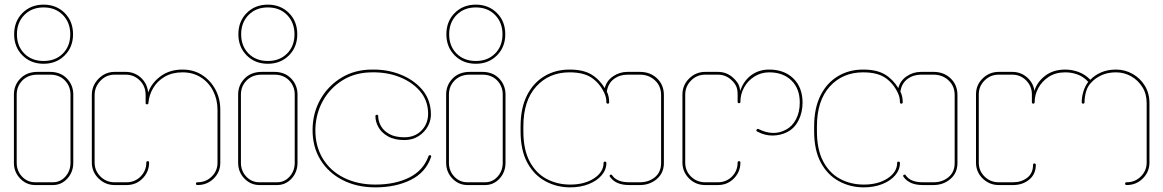

<svg xmlns="http://www.w3.org/2000/svg" viewBox="-20 -798 5017 828"><path d="M168 -523Q113 -523 77 -559Q41 -595 41 -650Q41 -706 77 -742Q113 -778 168 -778Q223 -778 259 -742Q295 -706 295 -650Q295 -595 259 -559Q223 -523 168 -523ZM53 -650Q53 -599 85 -567Q117 -535 168 -535Q219 -535 251 -567Q283 -599 283 -650Q283 -701 251 -733.5Q219 -766 168 -766Q117 -766 85 -733.5Q53 -701 53 -650ZM132 0Q94 0 67 -28Q40 -56 40 -96V-390Q40 -431 68 -459.5Q96 -488 142 -488H196Q241 -488 268.5 -459.5Q296 -431 296 -390V-96Q296 -56 270.5 -28Q245 0 208 0ZM52 -96Q52 -61 75 -36.5Q98 -12 132 -12H208Q240 -12 262 -36.5Q284 -61 284 -96V-390Q284 -426 260 -451Q236 -476 196 -476H142Q101 -476 76.5 -451Q52 -426 52 -390Z M474 0Q434 0 405 -28.5Q376 -57 376 -97V-388Q376 -429 405 -458.5Q434 -488 474 -488H522Q560 -488 587.5 -463Q615 -438 619 -399Q634 -441 673 -469.5Q712 -498 767 -498Q815 -498 851.5 -474.5Q888 -451 909 -412Q930 -373 930 -324V-96Q930 -56 901.5 -28Q873 0 832 0Q825 0 825 -6Q825 -12 832 -12Q868 -12 893 -36.5Q918 -61 918 -96V-324Q918 -369 899 -406Q880 -443 846 -464.5Q812 -486 767 -486Q723 -486 691 -467.5Q659 -449 641 -419Q623 -389 620 -354Q620 -348 614 -348Q608 -348 608 -354V-388Q608 -426 583 -451Q558 -476 522 -476H474Q438 -476 413 -449.5Q388 -423 388 -388V-97Q388 -62 413 -37Q438 -12 474 -12H526Q562 -12 586.5 -37Q611 -62 611 -97Q611 -103 617 -103Q623 -103 623 -97Q623 -57 595 -28.5Q567 0 526 0Z M1135 -523Q1080 -523 1044 -559Q1008 -595 1008 -650Q1008 -706 1044 -742Q1080 -778 1135 -778Q1190 -778 1226 -742Q1262 -706 1262 -650Q1262 -595 1226 -559Q1190 -523 1135 -523ZM1020 -650Q1020 -599 1052 -567Q1084 -535 1135 -535Q1186 -535 1218 -567Q1250 -599 1250 -650Q1250 -701 1218 -733.5Q1186 -766 1135 -766Q1084 -766 1052 -733.5Q1020 -701 1020 -650ZM1099 0Q1061 0 1034 -28Q1007 -56 1007 -96V-390Q1007 -431 1035 -459.5Q1063 -488 1109 -488H1163Q1208 -488 1235.5 -459.5Q1263 -431 1263 -390V-96Q1263 -56 1237.5 -28Q1212 0 1175 0ZM1019 -96Q1019 -61 1042 -36.5Q1065 -12 1099 -12H1175Q1207 -12 1229 -36.5Q1251 -61 1251 -96V-390Q1251 -426 1227 -451Q1203 -476 1163 -476H1109Q1068 -476 1043.5 -451Q1019 -426 1019 -390Z M1599 10Q1519 10 1457.5 -21.5Q1396 -53 1361.5 -109.5Q1327 -166 1328 -241Q1329 -312 1362 -370Q1395 -428 1452.5 -463Q1510 -498 1585 -498Q1650 -499 1706 -477Q1762 -455 1798 -414.5Q1834 -374 1838 -317Q1841 -283 1826 -255Q1811 -227 1784.5 -210.5Q1758 -194 1724 -194Q1681 -194 1653 -210Q1625 -226 1612 -249.5Q1599 -273 1599 -297Q1599 -303 1605 -303Q1611 -303 1611 -297Q1611 -276 1622.5 -255Q1634 -234 1659 -220Q1684 -206 1724 -206Q1771 -206 1800 -237.5Q1829 -269 1826 -317Q1823 -369 1789.5 -407Q1756 -445 1702.5 -466Q1649 -487 1585 -486Q1513 -486 1458.5 -452.5Q1404 -419 1373 -364Q1342 -309 1340 -241Q1339 -169 1371.5 -115Q1404 -61 1463 -31.5Q1522 -2 1599 -2Q1684 -2 1745 -32.5Q1806 -63 1828 -125Q1830 -129 1834 -129Q1838 -129 1839 -126Q1840 -123 1839 -121Q1816 -54 1751 -22Q1686 10 1599 10Z M2032 -523Q1977 -523 1941 -559Q1905 -595 1905 -650Q1905 -706 1941 -742Q1977 -778 2032 -778Q2087 -778 2123 -742Q2159 -706 2159 -650Q2159 -595 2123 -559Q2087 -523 2032 -523ZM1917 -650Q1917 -599 1949 -567Q1981 -535 2032 -535Q2083 -535 2115 -567Q2147 -599 2147 -650Q2147 -701 2115 -733.5Q2083 -766 2032 -766Q1981 -766 1949 -733.5Q1917 -701 1917 -650ZM1996 0Q1958 0 1931 -28Q1904 -56 1904 -96V-390Q1904 -431 1932 -459.5Q1960 -488 2006 -488H2060Q2105 -488 2132.5 -459.5Q2160 -431 2160 -390V-96Q2160 -56 2134.5 -28Q2109 0 2072 0ZM1916 -96Q1916 -61 1939 -36.5Q1962 -12 1996 -12H2072Q2104 -12 2126 -36.5Q2148 -61 2148 -96V-390Q2148 -426 2124 -451Q2100 -476 2060 -476H2006Q1965 -476 1940.5 -451Q1916 -426 1916 -390Z M2439 10Q2381 10 2332 -16.5Q2283 -43 2254 -96.5Q2225 -150 2225 -232V-253Q2225 -331 2252 -385.5Q2279 -440 2327 -469Q2375 -498 2436 -498Q2495 -498 2530 -477Q2565 -456 2588 -418Q2596 -450 2624 -469Q2652 -488 2686 -488H2740Q2784 -488 2813.5 -460Q2843 -432 2843 -388V-95Q2843 -52 2812.5 -26Q2782 0 2740 0H2693Q2635 0 2610 -36Q2608 -39 2609.5 -42Q2611 -45 2615 -45Q2619 -45 2620 -42Q2640 -12 2693 -12H2740Q2778 -12 2804.5 -34Q2831 -56 2831 -95V-388Q2831 -427 2804.5 -451.5Q2778 -476 2740 -476H2686Q2652 -476 2627 -457Q2602 -438 2597 -403Q2607 -383 2607 -357Q2607 -351 2601 -351Q2595 -351 2595 -357Q2595 -379 2586 -397Q2567 -438 2532.5 -462Q2498 -486 2436 -486Q2348 -486 2292.5 -425Q2237 -364 2237 -253V-232Q2237 -153 2264 -102Q2291 -51 2337 -26.5Q2383 -2 2439 -2Q2501 -2 2542 -29Q2583 -56 2583 -96Q2583 -101 2589 -101Q2595 -101 2595 -95Q2595 -66 2574.5 -42Q2554 -18 2518.5 -4Q2483 10 2439 10Z M3021 0Q2980 0 2951.5 -28.5Q2923 -57 2923 -97V-390Q2923 -431 2952 -459.5Q2981 -488 3021 -488H3076Q3113 -488 3140 -464Q3152 -454 3161 -440.5Q3170 -427 3172 -406Q3187 -450 3220 -474Q3253 -498 3297 -498Q3362 -498 3401.5 -459.5Q3441 -421 3441 -355Q3441 -313 3423.5 -278.5Q3406 -244 3374 -228Q3346 -214 3312.5 -213.5Q3279 -213 3247 -230Q3238 -234 3244 -240Q3248 -244 3252 -241Q3315 -210 3368 -238Q3396 -252 3412.5 -283Q3429 -314 3429 -356Q3429 -416 3393 -451Q3357 -486 3297 -486Q3262 -486 3233.5 -468Q3205 -450 3189 -421Q3173 -392 3173 -359Q3173 -353 3167 -353Q3161 -353 3161 -359V-391Q3161 -416 3152.5 -430.5Q3144 -445 3132 -455Q3108 -476 3076 -476H3021Q2985 -476 2960 -450.5Q2935 -425 2935 -390V-97Q2935 -61 2960 -36.5Q2985 -12 3021 -12H3076Q3112 -12 3136.5 -36.5Q3161 -61 3161 -97Q3161 -103 3167 -103Q3173 -103 3173 -97Q3173 -57 3145 -28.5Q3117 0 3076 0Z M3705 10Q3647 10 3598 -16.5Q3549 -43 3520 -96.5Q3491 -150 3491 -232V-253Q3491 -331 3518 -385.5Q3545 -440 3593 -469Q3641 -498 3702 -498Q3761 -498 3796 -477Q3831 -456 3854 -418Q3862 -450 3890 -469Q3918 -488 3952 -488H4006Q4050 -488 4079.5 -460Q4109 -432 4109 -388V-95Q4109 -52 4078.5 -26Q4048 0 4006 0H3959Q3901 0 3876 -36Q3874 -39 3875.5 -42Q3877 -45 3881 -45Q3885 -45 3886 -42Q3906 -12 3959 -12H4006Q4044 -12 4070.5 -34Q4097 -56 4097 -95V-388Q4097 -427 4070.5 -451.5Q4044 -476 4006 -476H3952Q3918 -476 3893 -457Q3868 -438 3863 -403Q3873 -383 3873 -357Q3873 -351 3867 -351Q3861 -351 3861 -357Q3861 -379 3852 -397Q3833 -438 3798.5 -462Q3764 -486 3702 -486Q3614 -486 3558.5 -425Q3503 -364 3503 -253V-232Q3503 -153 3530 -102Q3557 -51 3603 -26.5Q3649 -2 3705 -2Q3767 -2 3808 -29Q3849 -56 3849 -96Q3849 -101 3855 -101Q3861 -101 3861 -95Q3861 -66 3840.5 -42Q3820 -18 3784.5 -4Q3749 10 3705 10Z M4287 0Q4247 0 4218 -28Q4189 -56 4189 -97V-391Q4189 -432 4218 -460Q4247 -488 4287 -488H4345Q4382 -488 4409 -464.5Q4436 -441 4441 -406Q4452 -444 4487 -471Q4522 -498 4574 -498Q4603 -498 4631.5 -487.5Q4660 -477 4682 -454Q4701 -474 4729 -486Q4757 -498 4793 -498Q4831 -498 4864 -479.5Q4897 -461 4917 -428.5Q4937 -396 4937 -353V-97Q4937 -57 4908.5 -28.5Q4880 0 4839 0Q4832 0 4832 -6Q4832 -12 4839 -12Q4875 -12 4900 -37Q4925 -62 4925 -97V-353Q4925 -393 4906.5 -422.5Q4888 -452 4858 -469Q4828 -486 4793 -486Q4757 -486 4730 -473.5Q4703 -461 4686 -442Q4670 -426 4663.5 -402.5Q4657 -379 4657 -357Q4657 -351 4651 -351Q4645 -351 4645 -357Q4645 -380 4652 -403Q4659 -426 4673 -445Q4653 -467 4627.5 -476.5Q4602 -486 4574 -486Q4532 -486 4502.5 -466.5Q4473 -447 4457.5 -418Q4442 -389 4442 -358Q4442 -351 4436 -351Q4430 -351 4430 -358V-391Q4430 -426 4405.5 -451Q4381 -476 4345 -476H4287Q4251 -476 4226 -451Q4201 -426 4201 -391V-97Q4201 -61 4226 -36.5Q4251 -12 4287 -12H4349Q4385 -12 4410 -31.5Q4435 -51 4435 -87Q4435 -93 4441 -93Q4447 -93 4447 -87Q4447 -47 4418.5 -23.5Q4390 0 4349 0Z"/></svg>

Font: Moirai One
Style: Regular
Weight: 400
Designer: Jiyeon Park
Foundry: JAMO
Version: Version 1.000; ttfautohint (v1.8.4.7-5d5b);gftools[0.9.29]